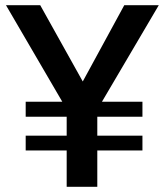

<svg xmlns="http://www.w3.org/2000/svg" viewBox="-20 -720 635 740"><path d="M373 -328H529V-270H355V-197H529V-140H355V0H237V-140H79V-197H237V-270H79V-328H220L3 -700H135L299 -406L459 -700H592Z"/></svg>

Font: KoHo SemiBold
Style: Regular
Weight: 600
Designer: Cadson Demak & Katatrad Team
Foundry: Cadson Demak Co.,Ltd.
Version: Version 1.000; ttfautohint (v1.6)